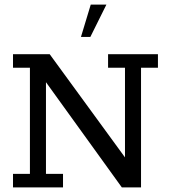

<svg xmlns="http://www.w3.org/2000/svg" viewBox="-20 -820 743 840"><path d="M36.9 0V-59.3H110.9V-523.7H36.9V-583H197.3L526.8 -131.5V-523.7H452.8V-583H671V-523.7H597V0H513.1L181.1 -460.4V-59.3H255.7V0ZM334.2 -658.5 377 -799.8H445.5L375.3 -658.5Z"/></svg>

Font: Rokkitt SemiBold
Style: Regular
Weight: 600
Designer: Vernon Adams
Foundry: Vernon Adams
Version: Version 3.103